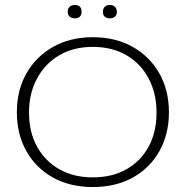

<svg xmlns="http://www.w3.org/2000/svg" viewBox="-20 -744 749 774"><path d="M354 10Q263 10 194 -28Q125 -66 86.5 -134.5Q48 -203 48 -291Q48 -380 86.5 -448Q125 -516 194 -555Q263 -594 354 -594Q446 -594 515 -555Q584 -516 622.5 -448Q661 -380 661 -291Q661 -203 622.5 -134.5Q584 -66 515 -28Q446 10 354 10ZM354 -29Q432 -29 489.5 -61.5Q547 -94 579 -152.5Q611 -211 611 -290Q611 -368 579 -428Q547 -488 489.5 -521.5Q432 -555 354 -555Q277 -555 219.5 -521.5Q162 -488 129.5 -428Q97 -368 97 -290Q97 -211 129.5 -152.5Q162 -94 219.5 -61.5Q277 -29 354 -29ZM282 -670Q269 -670 261 -677Q253 -684 253 -697Q253 -710 261 -717Q269 -724 282 -724Q295 -724 302 -717Q309 -710 309 -697Q309 -684 302 -677Q295 -670 282 -670ZM423 -670Q410 -670 402.5 -676.5Q395 -683 395 -696Q395 -710 402.5 -717Q410 -724 423 -724Q435 -724 443 -717Q451 -710 451 -696Q451 -683 443 -676.5Q435 -670 423 -670Z"/></svg>

Font: Rokkitt ExtraLight
Style: Regular
Weight: 250
Version: Version 3.103